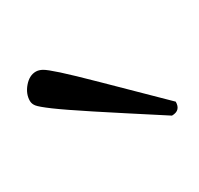

<svg xmlns="http://www.w3.org/2000/svg" viewBox="-54 -737 293 282"><g transform="rotate(-30 92.5 -596.0)"><path d="M170 -518Q108 -558 73 -581Q38 -604 22.5 -615.5Q7 -627 3.5 -631.5Q0 -636 0 -641Q0 -653 9 -663.5Q18 -674 29 -674Q34 -674 39.5 -671Q45 -668 59.5 -655Q74 -642 103.5 -613Q133 -584 185 -533Q185 -518 170 -518Z"/></g></svg>

Font: Petrona ExtraLight
Style: Regular
Weight: 200
Designer: Ringo R. Seeber
Foundry: Ringo R. Seeber
Version: Version 2.001; ttfautohint (v1.8.3)